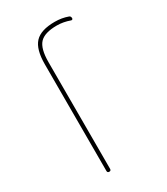

<svg xmlns="http://www.w3.org/2000/svg" viewBox="-184 -822 786 904"><g transform="rotate(-30 208.5 -370.0)"><path d="M126 -10V-590Q126 -671 158 -705.5Q190 -740 266 -740Q304 -740 337 -728Q346 -725 346 -714Q346 -710 343.5 -708Q341 -706 337 -707Q301 -720 266 -720Q199 -720 172.5 -691.5Q146 -663 146 -590V-10Q146 0 136 0Q126 0 126 -10Z"/></g></svg>

Font: Rounded Mplus 1c Thin
Style: Regular
Weight: 250
Version: Version 1.059.20150529